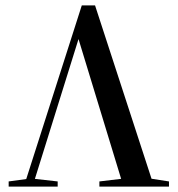

<svg xmlns="http://www.w3.org/2000/svg" viewBox="-20 -689 656 709"><path d="M12 0V-19L85 -29H104L193 -19V0ZM68 0 282 -669H331L549 0H436L261 -574H279L275 -561L100 0ZM347 0V-19L456 -32H520L604 -19V0Z"/></svg>

Font: Source Serif 4 60pt SemiBold
Style: Regular
Weight: 600
Version: Version 4.004;hotconv 1.0.116;makeotfexe 2.5.65601